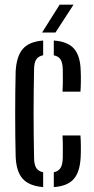

<svg xmlns="http://www.w3.org/2000/svg" viewBox="-20 -776 395 803"><path d="M45.5 -121.5Q44.5 -159 44 -204.8Q43.5 -250.5 43.5 -298.8Q43.5 -347 44 -393Q44.5 -439 45.5 -477.5Q49 -541 75.5 -571.5Q102 -602 160.5 -606.5V-545Q141 -541 132 -528Q123 -515 122.5 -487.5Q121.5 -436.5 121 -390.8Q120.5 -345 120.5 -300.8Q120.5 -256.5 121 -211Q121.5 -165.5 122.5 -114.5Q123 -86.5 132 -73Q141 -59.5 160.5 -55.5V6.5Q101.5 1.5 74.8 -28.5Q48 -58.5 45.5 -121.5ZM205 6.5V-55.5Q224 -59.5 232.8 -73Q241.5 -86.5 242.5 -114.5Q242.5 -133 242.8 -156.8Q243 -180.5 241.5 -209.5H316.5Q318 -189 318.2 -165Q318.5 -141 317.5 -121.5Q315 -58.5 289 -28Q263 2.5 205 6.5ZM241.5 -392.5Q242.5 -408 242.8 -425.8Q243 -443.5 242.8 -459.8Q242.5 -476 242.5 -487.5Q241.5 -515 232.8 -528Q224 -541 205 -544.5V-606.5Q263.5 -602.5 289.8 -572.2Q316 -542 317.5 -480Q318.5 -461 318.2 -437Q318 -413 316.5 -392.5ZM156 -640 229.5 -756.5H287.5L212 -640Z"/></svg>

Font: Big Shoulders Stencil Display Thin Medium
Style: Regular
Weight: 500
Version: Version 2.001